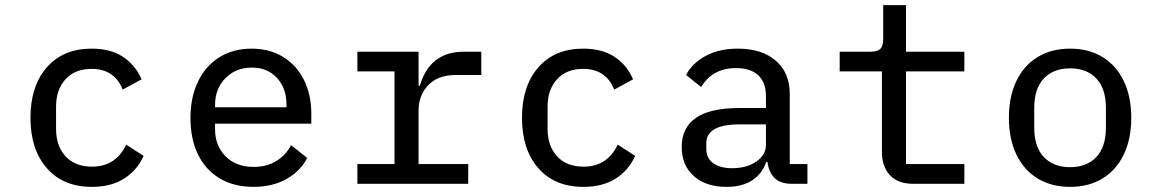

<svg xmlns="http://www.w3.org/2000/svg" viewBox="-20 -718 4520 750"><path d="M99 -258Q99 -382 163 -455Q227 -528 338 -528Q412 -528 460.5 -496Q509 -464 533 -408L459 -368Q445 -406 414.5 -427.5Q384 -449 338 -449Q273 -449 236 -408.5Q199 -368 199 -302V-214Q199 -148 236 -107.5Q273 -67 340 -67Q432 -67 473 -153L541 -109Q516 -53 465 -20.5Q414 12 339 12Q227 12 163 -61Q99 -134 99 -258Z M724 -257Q724 -339 754 -400.5Q784 -462 838 -495Q892 -528 963 -528Q1033 -528 1086 -495.5Q1139 -463 1167.5 -405.5Q1196 -348 1196 -274V-235H820V-214Q820 -149 861 -107.5Q902 -66 971 -66Q1021 -66 1058.5 -88.5Q1096 -111 1117 -151L1180 -101Q1154 -50 1099.5 -19Q1045 12 970 12Q894 12 838.5 -21Q783 -54 753.5 -114.5Q724 -175 724 -257ZM1099 -299V-310Q1099 -374 1061.5 -414Q1024 -454 964 -454Q901 -454 860.5 -412.5Q820 -371 820 -307V-299Z M1376 -77H1521V-439H1376V-516H1615V-383H1620Q1659 -516 1792 -516H1860V-425H1760Q1691 -425 1653 -385.5Q1615 -346 1615 -286V-77H1809V0H1376Z M2019 -258Q2019 -382 2083 -455Q2147 -528 2258 -528Q2332 -528 2380.5 -496Q2429 -464 2453 -408L2379 -368Q2365 -406 2334.5 -427.5Q2304 -449 2258 -449Q2193 -449 2156 -408.5Q2119 -368 2119 -302V-214Q2119 -148 2156 -107.5Q2193 -67 2260 -67Q2352 -67 2393 -153L2461 -109Q2436 -53 2385 -20.5Q2334 12 2259 12Q2147 12 2083 -61Q2019 -134 2019 -258Z M2978 -85H2973Q2957 -39 2918 -13.5Q2879 12 2818 12Q2738 12 2690.5 -30Q2643 -72 2643 -144Q2643 -296 2867 -296H2972V-342Q2972 -396 2942 -424Q2912 -452 2855 -452Q2763 -452 2719 -378L2660 -425Q2682 -469 2734.5 -498.5Q2787 -528 2862 -528Q2956 -528 3010.5 -481Q3065 -434 3065 -350V-77H3134V0H3073Q3029 0 3006 -22.5Q2983 -45 2978 -85ZM2840 -61Q2897 -61 2934.5 -87Q2972 -113 2972 -152V-232H2868Q2739 -232 2739 -158V-137Q2739 -100 2766 -80.5Q2793 -61 2840 -61Z M3425 -124V-439H3260V-516H3380Q3407 -516 3418.5 -527Q3430 -538 3430 -566V-698H3519V-516H3747V-439H3519V-77H3747V0H3548Q3487 0 3456 -34Q3425 -68 3425 -124Z M3921 -258Q3921 -340 3950 -401Q3979 -462 4033 -495Q4087 -528 4160 -528Q4233 -528 4287 -495Q4341 -462 4370 -401Q4399 -340 4399 -258Q4399 -176 4370 -115Q4341 -54 4287 -21Q4233 12 4160 12Q4087 12 4033 -21Q3979 -54 3950 -115Q3921 -176 3921 -258ZM4160 -65Q4225 -65 4262.5 -104.5Q4300 -144 4300 -220V-296Q4300 -372 4262.5 -411.5Q4225 -451 4160 -451Q4095 -451 4057.5 -411.5Q4020 -372 4020 -296V-220Q4020 -144 4057.5 -104.5Q4095 -65 4160 -65Z"/></svg>

Font: Writer
Style: Regular
Weight: 400
Monospace: yes
Designer: Mike Abbink, Paul van der Laan, Pieter van Rosmalen
Foundry: Bold Monday
Version: Version 2.001 2020